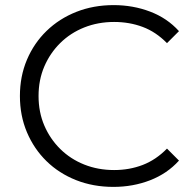

<svg xmlns="http://www.w3.org/2000/svg" viewBox="-20 -726 756 752"><path d="M424 6Q345 6 278 -20.5Q211 -47 162 -95Q113 -143 85.5 -208Q58 -273 58 -350Q58 -427 85.5 -492Q113 -557 162.5 -605Q212 -653 279 -679.5Q346 -706 425 -706Q501 -706 568 -680.5Q635 -655 681 -604L634 -557Q591 -601 539 -620.5Q487 -640 427 -640Q364 -640 310 -618.5Q256 -597 216 -557.5Q176 -518 153.5 -465.5Q131 -413 131 -350Q131 -287 153.5 -234.5Q176 -182 216 -142.5Q256 -103 310 -81.5Q364 -60 427 -60Q487 -60 539 -80Q591 -100 634 -144L681 -97Q635 -46 568 -20Q501 6 424 6Z"/></svg>

Font: MOST Montserrat
Style: Regular
Weight: 400
Designer: Julieta Ulanovsky
Foundry: Julieta Ulanovsky
Version: Version 8.000;March 11, 2024;FontCreator 15.0.0.2926 64-bit